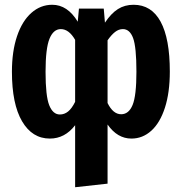

<svg xmlns="http://www.w3.org/2000/svg" viewBox="-20 -566 763 805"><path d="M692 -266Q692 -178 671.5 -114.5Q651 -51 614.5 -18Q578 15 531 15Q472 15 431 -44V204L295 219V-41Q252 15 189 15Q115 15 72.5 -57.5Q30 -130 30 -265Q30 -351 51.5 -414.5Q73 -478 111.5 -512Q150 -546 199 -546Q263 -546 306 -475L311 -530H415L420 -471Q446 -510 474.5 -528Q503 -546 540 -546Q615 -546 653.5 -475Q692 -404 692 -266ZM295 -139V-399Q269 -444 235 -444Q204 -444 187.5 -403.5Q171 -363 171 -265Q171 -163 186.5 -124.5Q202 -86 231 -86Q250 -86 265.5 -98.5Q281 -111 295 -139ZM552 -265Q552 -369 538 -406.5Q524 -444 495 -444Q478 -444 462.5 -432Q447 -420 431 -397V-134Q454 -87 488 -87Q520 -87 536 -126Q552 -165 552 -265Z"/></svg>

Font: Fira Sans Extra Condensed SemiBold
Style: Regular
Weight: 600
Width: 1
Designer: Carrois Corporate & Edenspiekermann AG
Foundry: Carrois Corporate GbR & Edenspiekermann AG
Version: Version 4.203